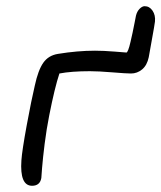

<svg xmlns="http://www.w3.org/2000/svg" viewBox="-20 -597 518 617"><path d="M83 0Q43 0 48.8 -82Q50.8 -112.3 65.9 -194.6Q81.1 -276.9 91.8 -321.8Q102.5 -371.6 119.1 -395.3Q135.7 -418.9 166 -423.8Q229 -434.1 285.2 -434.1Q312 -434.1 348.4 -431.2Q384.8 -428.2 386.2 -428.2Q388.7 -428.2 392.1 -436.8Q395.5 -445.3 399.4 -462.4Q403.3 -479.5 406 -491.7Q408.7 -503.9 412.6 -524.4Q416.5 -544.9 417 -546.9Q420.4 -560.5 428.7 -568.8Q437 -577.1 444.8 -577.1Q460.4 -577.1 470.2 -562.7Q480 -548.3 478 -527.8Q476.6 -516.1 468 -469Q459.5 -421.9 458 -413.1Q452.6 -387.2 436.8 -374Q420.9 -360.8 400.9 -360.8Q385.7 -360.8 341.1 -364.5Q296.4 -368.2 269 -368.2Q209.5 -368.2 170.9 -360.8Q155.8 -315.4 138.2 -226.1Q129.4 -181.6 123.5 -135Q117.7 -88.4 115.2 -57.1Q112.8 -25.9 112.8 -24.9Q108.4 0 83 0Z"/></svg>

Font: Shantell Sans Irregular Bouncy
Style: Italic
Weight: 300
Italic angle: -11.31°
Designer: Stephen Nixon, Anya Danilova, Shantell Martin
Foundry: Arrow Type
Version: Version 1.006;[9816181b4]